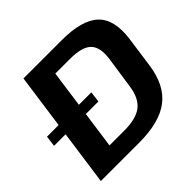

<svg xmlns="http://www.w3.org/2000/svg" viewBox="-183 -878 1056 1056"><g transform="rotate(-45 344.5 -350.0)"><path d="M131 -700H429Q587 -700 651.5 -637.5Q716 -575 697 -439L672 -261Q653 -125 571 -62.5Q489 0 331 0H33ZM172 -105H320Q413 -105 458 -140.5Q503 -176 514 -258L541 -442Q552 -524 517 -559.5Q482 -595 388 -595H240L285 -674L194 -25ZM341 -382 333 -319H-12L-4 -382Z"/></g></svg>

Font: Pathway Extreme 28pt
Style: Bold Italic
Weight: 700
Italic angle: -8°
Designer: Eduardo Rodriguez Tunni
Foundry: Eduardo Rodriguez Tunni
Version: Version 1.001;gftools[0.9.26]